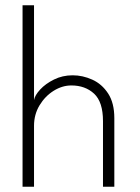

<svg xmlns="http://www.w3.org/2000/svg" viewBox="-20 -708 531 728"><path d="M255.5 -422.5Q293.5 -422.5 330 -406Q366.5 -389.5 390 -353.5Q413.5 -317.5 413.5 -260V0H370.5V-248.5Q370.5 -321.5 336.8 -352.8Q303 -384 250.5 -384Q216 -384 183.5 -363.8Q151 -343.5 130 -308.8Q109 -274 109 -231V0H65.5V-688H109V-328.5Q112 -346.5 132.2 -368.5Q152.5 -390.5 184.8 -406.5Q217 -422.5 255.5 -422.5Z"/></svg>

Font: League Spartan Thin ExtraLight
Style: Regular
Weight: 250
Version: Version 2.002